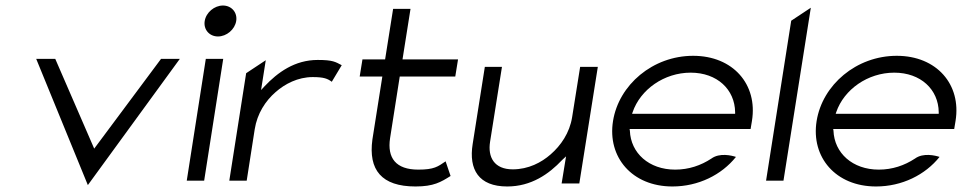

<svg xmlns="http://www.w3.org/2000/svg" viewBox="-20 -664 3482 695"><path d="M298 6 631 -451H563L321 -126L180 -451H111Z M769 -532C800 -532 830 -557 835 -588C840 -619 818 -644 787 -644C756 -644 726 -619 721 -588C716 -557 738 -532 769 -532ZM719 -10 788 -451H725L656 -10Z M873 -10 902 -196C911 -253 941 -299 978 -331C1011 -360 1058 -385 1112 -385C1153 -385 1166 -379 1181 -368L1217 -428C1194 -440 1185 -447 1130 -447C1047 -447 985 -402 937 -351L925 -338L942 -446L871 -399L810 -10Z M1364 -387 1328 -159C1313 -49 1361 11 1484 11C1550 11 1576 -5 1611 -27L1593 -80C1565 -61 1552 -50 1494 -50C1413 -50 1381 -92 1392 -164L1427 -387H1628L1638 -449H1437L1466 -632H1403L1374 -449H1292L1282 -387Z M1816 11C1903 11 1967 -34 2015 -85L2029 -98L2013 0H2077L2144 -422H2080L2051 -240C2042 -183 2010 -137 1973 -105C1940 -76 1893 -51 1836 -51C1769 -51 1745 -95 1754 -151L1797 -422H1735L1691 -143C1676 -50 1713 11 1816 11Z M2414 11C2508 11 2592 -31 2644 -96C2629 -101 2585 -112 2555 -90C2517 -65 2473 -50 2424 -50C2329 -50 2263 -110 2260 -191L2259 -197H2697L2702 -227C2723 -358 2634 -462 2489 -462C2343 -462 2220 -357 2199 -226C2178 -95 2268 11 2414 11ZM2270 -258C2298 -340 2384 -401 2480 -401C2576 -401 2640 -340 2641 -258V-252H2268Z M2816 -10 2915 -636 2844 -589 2753 -10Z M3151 11C3245 11 3329 -31 3381 -96C3366 -101 3322 -112 3292 -90C3254 -65 3210 -50 3161 -50C3066 -50 3000 -110 2997 -191L2996 -197H3434L3439 -227C3460 -358 3371 -462 3226 -462C3080 -462 2957 -357 2936 -226C2915 -95 3005 11 3151 11ZM3007 -258C3035 -340 3121 -401 3217 -401C3313 -401 3377 -340 3378 -258V-252H3005Z"/></svg>

Font: Charger Pro
Style: LitExtObl
Weight: 300
Designer: Jasper
Foundry: Cannot Into Space Fonts
Version: Version 1.09